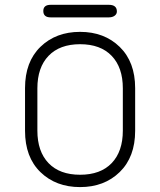

<svg xmlns="http://www.w3.org/2000/svg" viewBox="-20 -761 659 790"><path d="M158.2 -715.8Q158.2 -741.2 188.5 -741.2H427.7Q460.9 -741.2 460.9 -713.9Q460.9 -703.1 451.7 -696.3Q442.4 -689.5 427.7 -689.5H188.5Q158.2 -689.5 158.2 -715.8ZM83 -222.7V-398.4Q83 -506.8 146.5 -568.4Q210 -629.9 309.6 -629.9Q409.2 -629.9 472.7 -567.9Q536.1 -505.9 536.1 -398.4V-222.7Q536.1 -115.2 472.7 -53.2Q409.2 8.8 309.6 8.8Q210 8.8 146.5 -52.7Q83 -114.3 83 -222.7ZM133.8 -397.5V-223.6Q133.8 -137.7 179.7 -89.8Q225.6 -42 309.6 -42Q393.6 -42 439.5 -89.8Q485.4 -137.7 485.4 -223.6V-397.5Q485.4 -483.4 439.5 -531.2Q393.6 -579.1 309.6 -579.1Q225.6 -579.1 179.7 -531.2Q133.8 -483.4 133.8 -397.5Z"/></svg>

Font: Jura
Style: Book
Weight: 400
Version: Version 2.3